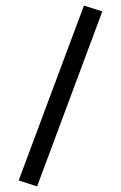

<svg xmlns="http://www.w3.org/2000/svg" viewBox="-190 -796 653 1036"><g transform="rotate(-5 136.5 -278.0)"><path d="M-32 197 -128 156 305 -753 401 -713Z"/></g></svg>

Font: Piazzolla Black
Style: Italic
Weight: 900
Italic angle: -11.3°
Designer: Juan Pablo del Peral
Foundry: Huerta Tipografica
Version: Version 1.330